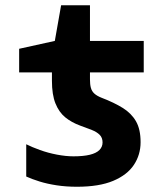

<svg xmlns="http://www.w3.org/2000/svg" viewBox="-20 -702 640 732"><path d="M273 10Q232 10 196 4.5Q160 -1 131 -10Q102 -19 80 -29V-152Q102 -141 132.5 -130Q163 -119 197 -112.5Q231 -106 260 -106Q298 -106 322.5 -112Q347 -118 359 -130Q371 -142 371 -159Q371 -177 360 -188Q349 -199 330 -206.5Q311 -214 286 -223Q253 -235 229 -254.5Q205 -274 191.5 -307.5Q178 -341 178 -394V-426H53V-516L189 -546L213 -682H323V-546H528V-426H323V-399Q323 -380 326.5 -367Q330 -354 340 -345Q350 -336 368 -329Q415 -311 448 -290.5Q481 -270 498.5 -239.5Q516 -209 516 -160Q516 -112 490.5 -73.5Q465 -35 411.5 -12.5Q358 10 273 10Z"/></svg>

Font: Noto Sans Mono
Style: Bold
Weight: 700
Designer: Monotype Design Team
Foundry: Monotype Imaging Inc.
Version: Version 2.014